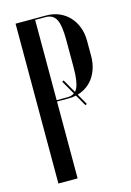

<svg xmlns="http://www.w3.org/2000/svg" viewBox="-109 -755 553 811"><g transform="rotate(-15 167.0 -349.5)"><path d="M177 -699Q208 -699 233.5 -688Q259 -677 277.5 -657Q296 -637 306 -610Q316 -583 316 -551V-484Q316 -452 306 -424.5Q296 -397 278 -377.5Q260 -358 234.5 -347Q209 -336 178 -336H127V0H43V-699ZM232 -577Q232 -641 218.5 -667Q205 -693 172 -693H127V-342H174Q206 -342 219 -368Q232 -394 232 -457ZM177 -415 246 -294 239 -290 170 -411Z"/></g></svg>

Font: Moniqa SemBd Narrow Display
Style: Regular
Weight: 600
Width: 4
Designer: Rajesh Rajput
Foundry: Rajesh Rajput
Version: Version 1.000